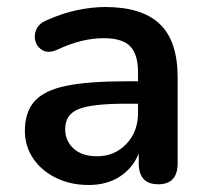

<svg xmlns="http://www.w3.org/2000/svg" viewBox="-20 -518 597 548"><path d="M233 10Q181 10 139.5 -10.5Q98 -31 74.5 -66Q51 -101 51 -144Q51 -198 78.5 -229Q106 -260 169 -273Q232 -286 340 -286H374V-311Q374 -363 351.5 -386Q329 -409 276 -409Q245 -409 212 -401Q179 -393 141 -375Q118 -366 102.5 -374Q87 -382 81.5 -399Q76 -416 83.5 -433.5Q91 -451 113 -460Q157 -480 200 -489Q243 -498 280 -498Q385 -498 436 -449.5Q487 -401 487 -297V-52Q487 8 432 8Q376 8 376 -52V-80Q359 -38 322 -14Q285 10 233 10ZM374 -222H340Q242 -222 204 -206.5Q166 -191 166 -150Q166 -116 190 -94Q214 -72 257 -72Q307 -72 340.5 -107Q374 -142 374 -196Z"/></svg>

Font: Chiron GoRound TC M
Style: Regular
Weight: 500
Designer: Ryoko NISHIZUKA 西塚涼子 (kana, bopomofo & ideographs); Paul D. Hunt (Latin, Greek & Cyrillic); Sandoll Communications 산돌커뮤니
Foundry: Adobe
Version: Version 1.000;hotconv 1.1.1;makeotfexe 2.6.0